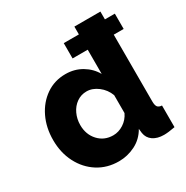

<svg xmlns="http://www.w3.org/2000/svg" viewBox="-169 -871 991 1022"><g transform="rotate(-30 327.0 -360.0)"><path d="M25 -263Q25 -339 54.5 -400.5Q84 -462 136.5 -498.5Q189 -535 257 -535Q312 -535 356.5 -508.5Q401 -482 425 -439V-588H332V-682H425V-730H585V-682H646V-588H585V-178Q585 -154 592.5 -144Q600 -134 619 -133V0Q577 8 551 8Q510 8 484 -10Q458 -28 453 -60L450 -87Q422 -38 374 -14Q326 10 273 10Q201 10 145 -25.5Q89 -61 57 -123Q25 -185 25 -263ZM426 -198V-308Q411 -348 377.5 -373.5Q344 -399 308 -399Q274 -399 247 -380Q220 -361 205 -329Q190 -297 190 -260Q190 -202 225.5 -163.5Q261 -125 316 -125Q349 -125 379.5 -144.5Q410 -164 426 -198Z"/></g></svg>

Font: Raleway ExtraBold
Style: Regular
Weight: 800
Designer: Matt McInerney, Pablo Impallari, Rodrigo Fuenzalida
Foundry: Matt McInerney, Pablo Impallari, Rodrigo Fuenzalida
Version: Version 4.026